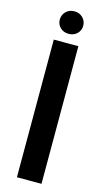

<svg xmlns="http://www.w3.org/2000/svg" viewBox="-136 -938 533 981"><g transform="rotate(15 130.5 -447.5)"><path d="M64 -728H194V0H64ZM129 -776Q102 -776 84.5 -793Q67 -810 67 -835Q67 -860 84.5 -877.5Q102 -895 129 -895Q156 -895 173.5 -877.5Q191 -860 191 -835Q191 -810 173.5 -793Q156 -776 129 -776Z"/></g></svg>

Font: Murecho Medium
Style: Regular
Weight: 500
Designer: Neil Summerour
Foundry: Positype
Version: Version 1.010; ttfautohint (v1.8.3)